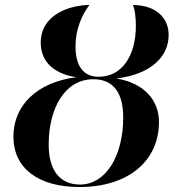

<svg xmlns="http://www.w3.org/2000/svg" viewBox="-20 -744 709 773"><path d="M300 9C493 9 620 -93 620 -253C620 -339 562 -409 449 -428C589 -445 659 -517 659 -603C659 -670 611 -723 515 -724C523 -707 527 -675 527 -640C527 -519 471 -435 377 -435C315 -435 284 -479 284 -558C284 -627 310 -684 340 -724C259 -723 144 -685 144 -572C144 -511 179 -450 287 -433C128 -413 34 -319 34 -194C34 -66 135 9 300 9ZM302 -1C219 -1 176 -61 176 -162C176 -307 240 -425 356 -425C436 -425 476 -371 476 -271C476 -116 406 -1 302 -1Z"/></svg>

Font: Noto Serif Display SemiBold
Style: Italic
Weight: 600
Italic angle: -12°
Designer: Monotype Design Team
Foundry: Monotype Imaging Inc.
Version: Version 2.009